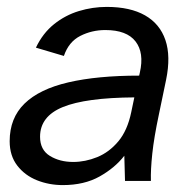

<svg xmlns="http://www.w3.org/2000/svg" viewBox="-20 -524 565 556"><path d="M162 12Q122 12 87 -2Q52 -16 30 -44.5Q8 -73 8 -115Q8 -182 51 -224Q94 -266 178 -285.5Q262 -305 383 -305L385 -314Q398 -371 372.5 -404Q347 -437 285 -437Q246 -437 212.5 -420Q179 -403 165 -362L84 -386Q104 -428 136.5 -454Q169 -480 208.5 -492Q248 -504 289 -504Q357 -504 400 -479.5Q443 -455 459 -408Q475 -361 461 -293L440 -192Q426 -126 421 -79Q416 -32 417 0H342L340 -73Q313 -38 268.5 -13Q224 12 162 12ZM192 -55Q227 -55 261.5 -69Q296 -83 322.5 -114.5Q349 -146 360 -199L369 -242Q228 -241 162 -214Q96 -187 96 -128Q96 -90 124.5 -72.5Q153 -55 192 -55Z"/></svg>

Font: Atkinson Hyperlegible Next
Style: Italic
Weight: 400
Italic angle: -12°
Designer: Elliott Scott, Megan Eiswerth, Linus Boman, Theodore Petrosky, Letters from Sweden
Foundry: Applied Design Works, Letters from Sweden
Version: Version 2.001